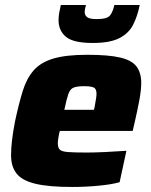

<svg xmlns="http://www.w3.org/2000/svg" viewBox="-20 -736 601 764"><path d="M268 8Q173 8 120 -5Q67 -18 45.5 -46Q24 -74 24 -118Q24 -146 28 -179.5Q32 -213 40 -254Q55 -324 70.5 -374Q86 -424 114 -456Q142 -488 192.5 -503Q243 -518 327 -518Q412 -518 458.5 -507Q505 -496 523.5 -471Q542 -446 542 -406Q542 -377 534 -335Q526 -293 517 -254L508 -215H218Q215 -204 212.5 -189Q210 -174 210 -167Q210 -149 217.5 -141Q225 -133 250 -131Q275 -129 326 -129Q354 -129 397.5 -131Q441 -133 483 -136L456 -11Q425 -2 372 3Q319 8 268 8ZM236 -299H354L357 -313Q360 -331 362 -342.5Q364 -354 364 -363Q364 -383 352.5 -388Q341 -393 315 -393Q287 -393 273 -387.5Q259 -382 252 -362Q245 -342 236 -299ZM349 -565Q272 -565 242.5 -589.5Q213 -614 213 -656Q213 -670 215.5 -684.5Q218 -699 222 -716H322Q320 -708 318.5 -701Q317 -694 317 -688Q317 -675 327 -667.5Q337 -660 365 -660Q408 -660 419 -676Q430 -692 435 -716H536Q527 -672 510 -638Q493 -604 455.5 -584.5Q418 -565 349 -565Z"/></svg>

Font: Saira ExtraBold
Style: Italic
Weight: 800
Italic angle: -12°
Designer: Hector Gatti with collaboration of the Omnibus-Type team
Foundry: Omnibus-Type
Version: Version 1.100; ttfautohint (v1.8.3)